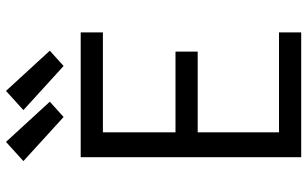

<svg xmlns="http://www.w3.org/2000/svg" viewBox="-212 -812 1024 640"><g transform="rotate(-90 300.0 -492.0)"><path d="M96 0V-735H512V-661H179V-419H448V-345H179V-74H512V0ZM400 -792 253 -926 317 -984 451 -838ZM230 -792 83 -926 147 -984 281 -838Z"/></g></svg>

Font: Zed Mono Extended
Style: Regular
Weight: 400
Width: 7
Monospace: yes
Designer: Belleve Invis
Foundry: Belleve Invis
Version: Version 1.0.0; ttfautohint (v1.8.4)